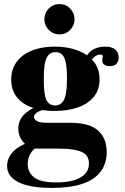

<svg xmlns="http://www.w3.org/2000/svg" viewBox="-20 -711 613 943"><path d="M233 212Q167 212 118 200.5Q69 189 42 165Q15 141 15 104Q15 60 52 26.5Q89 -7 163 -23L246 -16Q199 -12 170.5 4.5Q142 21 129 44.5Q116 68 116 95Q116 135 147.5 160Q179 185 257 185Q305 185 341 175Q377 165 397 144Q417 123 417 92Q417 51 380.5 35Q344 19 272 19H153Q135 19 115.5 6Q96 -7 83 -29Q70 -51 70 -79Q70 -128 111.5 -160Q153 -192 212 -204L221 -181Q208 -178 195 -173.5Q182 -169 171 -164Q160 -159 153.5 -152Q147 -145 147 -136Q147 -126 160 -117Q173 -108 213 -108H324Q419 -108 461.5 -70Q504 -32 504 36Q504 93 474 132.5Q444 172 384 192Q324 212 233 212ZM248 -166Q184 -166 136 -183.5Q88 -201 61.5 -235.5Q35 -270 35 -321Q35 -360 51 -390Q67 -420 95.5 -440.5Q124 -461 163.5 -471.5Q203 -482 249 -482Q313 -482 362.5 -463Q412 -444 440.5 -408.5Q469 -373 469 -321Q469 -269 440 -234.5Q411 -200 361 -183Q311 -166 248 -166ZM250 -193Q279 -193 294 -220Q309 -247 309 -327Q309 -378 302.5 -406Q296 -434 283.5 -444.5Q271 -455 252 -455Q224 -455 209.5 -428Q195 -401 195 -321Q195 -245 208.5 -219Q222 -193 250 -193ZM519 -386Q503 -386 492.5 -393Q482 -400 482 -414Q482 -421 483.5 -426Q485 -431 485 -434Q485 -439 481 -441Q477 -443 471 -443Q460 -443 447.5 -434.5Q435 -426 424 -408L405 -435Q420 -461 444.5 -471.5Q469 -482 495 -482Q531 -482 547 -467Q563 -452 563 -429Q563 -411 552.5 -398.5Q542 -386 519 -386ZM272 -542Q241 -542 219.5 -564Q198 -586 198 -616Q198 -647 219.5 -669Q241 -691 272 -691Q303 -691 324.5 -669Q346 -647 346 -616Q346 -586 324.5 -564Q303 -542 272 -542Z"/></svg>

Font: Frank Ruhl Libre Black
Style: Regular
Weight: 900
Designer: Yanek Iontef
Foundry: Fontef
Version: Version 6.004